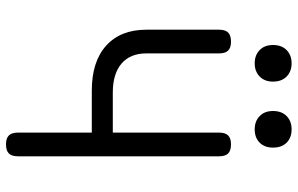

<svg xmlns="http://www.w3.org/2000/svg" viewBox="-196 -786 992 640"><g transform="rotate(90 300.0 -466.0)"><path d="M422 -276H282Q185 -276 132 -324Q79 -372 79 -458V-700Q79 -721 88.5 -730.5Q98 -740 119 -740Q139 -740 148.5 -730.5Q158 -721 158 -700V-458Q158 -404 192 -375Q226 -346 289 -346H422V-700Q422 -721 431.5 -730.5Q441 -740 461 -740Q482 -740 491.5 -730.5Q501 -721 501 -700V-30Q501 -9 491.5 0.5Q482 10 461 10Q441 10 431.5 0.5Q422 -9 422 -30ZM411 -819Q384 -819 367 -835.5Q350 -852 350 -880Q350 -909 367 -925.5Q384 -942 411 -942Q439 -942 455.5 -925.5Q472 -909 472 -880Q472 -852 455.5 -835.5Q439 -819 411 -819ZM191 -819Q164 -819 147 -835.5Q130 -852 130 -880Q130 -909 147 -925.5Q164 -942 191 -942Q218 -942 235 -925.5Q252 -909 252 -880Q252 -852 235 -835.5Q218 -819 191 -819Z"/></g></svg>

Font: Maple Mono Light
Style: Regular
Weight: 300
Monospace: yes
Designer: subframe7536
Version: Version 7.000